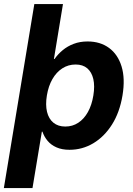

<svg xmlns="http://www.w3.org/2000/svg" viewBox="-41 -748 673 972"><path d="M311 10.3Q272.5 10.3 244.9 -2Q217.3 -14.2 200 -34.9Q182.6 -55.7 173.8 -81.5H170.9L123.5 204.1H-21.5L132.8 -727.5H277.8L231.9 -449.2H234.9Q252.4 -474.1 276.6 -494.1Q300.8 -514.2 332.3 -526.1Q363.8 -538.1 402.3 -538.1Q466.3 -538.1 511 -505.4Q555.7 -472.7 574.5 -411.4Q593.3 -350.1 579.1 -264.6Q564.9 -179.2 526.1 -117.7Q487.3 -56.2 431.6 -22.9Q376 10.3 311 10.3ZM289.6 -107.4Q326.2 -107.4 355.2 -126.5Q384.3 -145.5 404.1 -180.9Q423.8 -216.3 431.6 -264.6Q439.5 -313 431.4 -347.9Q423.3 -382.8 400.9 -402.1Q378.4 -421.4 341.8 -421.4Q304.7 -421.4 274.7 -402.1Q244.6 -382.8 224.4 -347.7Q204.1 -312.5 196.3 -264.6Q188.5 -217.3 197 -181.9Q205.6 -146.5 229.2 -127Q252.9 -107.4 289.6 -107.4Z"/></svg>

Font: Inter 24pt
Style: Bold Italic
Weight: 700
Italic angle: -9.3988°
Version: Version 4.001;git-66647c0bb